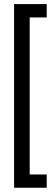

<svg xmlns="http://www.w3.org/2000/svg" viewBox="-20 -750 267 930"><path d="M123.8 95.1H206.3V159.4H48.2V-730.2H206.3V-665.5H123.8Z"/></svg>

Font: Puralecka Narrow
Style: Regular
Weight: 400
Designer: Hector Gatti, Marcela Romero, Pablo Cosgaya and Nicolas Silva
Version: Version 1.004;PS 001.004;hotconv 1.0.70;makeotf.lib2.5.58329